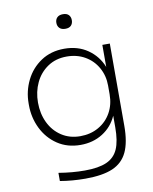

<svg xmlns="http://www.w3.org/2000/svg" viewBox="-100 -809 867 1088"><g transform="rotate(-10 334.0 -265.0)"><path d="M157 193V146Q235 159 307 159Q387 159 433 138.5Q479 118 499 72.5Q519 27 519 -52V-119Q492 -58 436.5 -23Q381 12 309 12Q233 12 176.5 -26Q120 -64 89.5 -126.5Q59 -189 59 -261V-271Q59 -341 89.5 -403Q120 -465 177 -503Q234 -541 311 -541Q389 -541 445.5 -502Q502 -463 528 -398V-525H571V-52Q571 43 544.5 99Q518 155 460 180Q402 205 303 205Q226 205 157 193ZM520 -242V-293Q520 -349 494 -395.5Q468 -442 422 -468.5Q376 -495 317 -495Q254 -495 207.5 -463.5Q161 -432 136.5 -380Q112 -328 112 -266Q112 -202 137 -150Q162 -98 208.5 -67.5Q255 -37 316 -37Q375 -37 421.5 -63.5Q468 -90 494 -136.5Q520 -183 520 -242ZM293 -693Q293 -712 304.5 -723.5Q316 -735 338 -735Q360 -735 371 -723.5Q382 -712 382 -693Q382 -674 371 -662.5Q360 -651 338 -651Q316 -651 304.5 -662.5Q293 -674 293 -693Z"/></g></svg>

Font: Sora-SIA ExtraLight
Style: Regular
Weight: 200
Designer: Jonathan Barnbrook, Julián Moncada
Foundry: Barnbrook Fonts
Version: Version 2.000